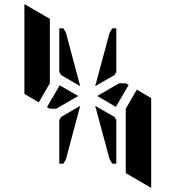

<svg xmlns="http://www.w3.org/2000/svg" viewBox="-20 -968 856 936"><path d="M547 -383V-170H527L514 -193L444 -452L538 -398ZM271 -552 361 -500 254 -438H223L209 -446ZM371 -548 278 -602 269 -617V-830H289L301 -810ZM647 -531 717 -490V-52L593 -124V-138V-170V-302V-396V-438ZM169 -469 99 -510V-948L223 -876V-698V-590V-562ZM607 -554 545 -447 454 -500 561 -562H593ZM371 -452 301 -190 289 -170H269V-383L278 -398ZM444 -548 514 -807 527 -830H547V-617L538 -602Z"/></svg>

Font: DSEG14 Modern Mini
Style: Bold
Weight: 700
Designer: Keshikan(Twitter:@keshinomi_88pro)
Version: Version 0.46